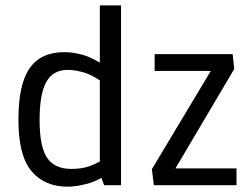

<svg xmlns="http://www.w3.org/2000/svg" viewBox="-20 -683 927 708"><path d="M229 5.4Q144.5 5.4 96.2 -51.8Q47.9 -108.9 47.9 -241.7Q47.9 -372.6 89.4 -431.6Q130.9 -490.7 216.8 -490.7Q250 -490.7 286.1 -480.5Q314.9 -472.2 348.1 -452.1V-663.1H426.3V0H363.8L354 -27.3Q327.6 -11.7 297.4 -4.4Q259.3 5.4 229 5.4ZM243.2 -60.1Q281.2 -60.1 308.6 -69.8Q326.7 -75.7 348.1 -87.4V-386.7Q317.4 -406.7 293 -414.6Q258.3 -425.3 230 -425.3Q175.3 -425.3 150.6 -380.6Q126 -335.9 126 -241.2Q126 -142.1 153.6 -101.1Q181.2 -60.1 243.2 -60.1ZM547.4 0 540 -59.1 757.3 -421.4H550.3V-483.4H837.9L843.8 -428.7L627 -62H852.1V0Z"/></svg>

Font: Anaheim Medium
Style: Regular
Weight: 500
Version: Version 2.001